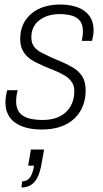

<svg xmlns="http://www.w3.org/2000/svg" viewBox="-20 -558 455 845"><path d="M164 12Q125 12 95.5 4Q66 -4 45.5 -19Q25 -34 14.5 -56Q4 -78 4 -107Q4 -119 6 -133.5Q8 -148 12 -161H58Q54 -148 52.5 -135Q51 -122 51 -111Q51 -82 64.5 -64Q78 -46 104 -38Q130 -30 169 -30Q200 -30 225.5 -38.5Q251 -47 269 -63.5Q287 -80 297 -103.5Q307 -127 307 -158Q307 -181 295.5 -197.5Q284 -214 265 -225.5Q246 -237 222.5 -246.5Q199 -256 175 -266Q155 -275 136 -284.5Q117 -294 102 -307.5Q87 -321 78 -340Q69 -359 69 -387Q69 -424 82.5 -452Q96 -480 120 -499.5Q144 -519 175.5 -528.5Q207 -538 244 -538Q276 -538 303 -531.5Q330 -525 350 -511Q370 -497 381 -475.5Q392 -454 392 -425Q392 -414 390 -402.5Q388 -391 385 -378H340Q343 -395 344 -404Q345 -413 345 -420Q345 -451 331 -467.5Q317 -484 293.5 -490Q270 -496 243 -496Q217 -496 194.5 -489.5Q172 -483 154.5 -470Q137 -457 127.5 -438Q118 -419 118 -394Q118 -368 130 -352.5Q142 -337 161.5 -327Q181 -317 204 -306Q230 -295 256.5 -283.5Q283 -272 306 -257.5Q329 -243 343 -220Q357 -197 357 -160Q357 -122 344 -90Q331 -58 306 -35Q281 -12 245.5 0Q210 12 164 12ZM74 267 78 240Q99 240 111.5 223.5Q124 207 130 171H104L116 100H174L163 162Q157 198 145.5 221.5Q134 245 116.5 256Q99 267 74 267Z"/></svg>

Font: Archivo SemiCondensed Thin
Style: Italic
Weight: 250
Width: 4
Italic angle: -10°
Designer: Hector Gatti
Foundry: Omnibus-Type
Version: Version 2.001